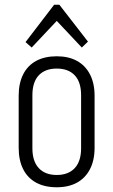

<svg xmlns="http://www.w3.org/2000/svg" viewBox="-20 -785 479 812"><path d="M220 7Q169 7 133 -12.5Q97 -32 78 -69.5Q59 -107 59 -160V-380Q59 -433 78 -470.5Q97 -508 133 -527.5Q169 -547 220 -547Q270 -547 305.5 -527.5Q341 -508 360.5 -470.5Q380 -433 380 -380V-160Q380 -107 360.5 -69.5Q341 -32 305.5 -12.5Q270 7 220 7ZM220 -45Q269 -45 296 -74Q323 -103 323 -158V-382Q323 -438 296 -466.5Q269 -495 220 -495Q171 -495 144 -466.5Q117 -438 117 -382V-158Q117 -103 144 -74Q171 -45 220 -45ZM88 -607 209 -765H231L352 -609L326 -584L214 -703H226L114 -584Z"/></svg>

Font: Pathway Extreme Condensed Thin
Style: Regular
Weight: 250
Width: 3
Version: Version 1.001;gftools[0.9.26]